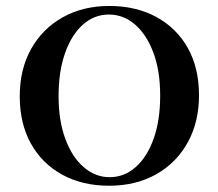

<svg xmlns="http://www.w3.org/2000/svg" viewBox="-20 -602 721 634"><path d="M340.3 11.3Q251.6 11.3 185.1 -25.4Q118.5 -62.1 81.9 -128.2Q45.2 -194.4 45.2 -283.9Q45.2 -372.6 82.3 -439.5Q119.4 -506.5 186.3 -544.4Q253.2 -582.3 341.1 -582.3Q429.8 -582.3 496.8 -545.6Q563.7 -508.9 600.4 -443.1Q637.1 -377.4 637.1 -287.1Q637.1 -199.2 600 -131.9Q562.9 -64.5 496 -26.6Q429 11.3 340.3 11.3ZM341.9 -16.9Q390.3 -16.9 428.2 -50.4Q466.1 -83.9 487.5 -144.4Q508.9 -204.8 508.9 -286.3Q508.9 -368.5 486.3 -428.6Q463.7 -488.7 425.4 -521.4Q387.1 -554 339.5 -554Q291.1 -554 253.6 -520.6Q216.1 -487.1 194.8 -426.6Q173.4 -366.1 173.4 -284.7Q173.4 -203.2 196 -142.7Q218.5 -82.3 256.9 -49.6Q295.2 -16.9 341.9 -16.9Z"/></svg>

Font: Playfair
Style: Bold
Weight: 700
Designer: Claus Eggers Sørensen
Foundry: Claus Eggers Sørensen
Version: Version 2.001;gftools[0.9.30]